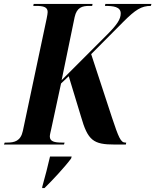

<svg xmlns="http://www.w3.org/2000/svg" viewBox="-53 -734 789 975"><path d="M-33 0H272L275 -10H261C225 -10 200 -15 200 -41C200 -50 204 -64 207 -78L257 -310L296 -347L358 -143C393 -20 421 0 530 0H586L588 -10H583C560 -10 549 -37 516 -136L410 -459L573 -623C635 -685 665 -704 713 -704L716 -714H482L480 -704C522 -704 560 -700 560 -666C560 -637 543 -610 489 -556L260 -327L326 -647C337 -697 365 -704 401 -704H415L417 -714H118L116 -704H130C168 -704 189 -698 189 -673C189 -666 187 -656 184 -640L63 -69C52 -18 21 -10 -16 -10H-29ZM162 213 161 221H173C212 183 279 111 308 71L311 61H201C190 110 177 159 162 213Z"/></svg>

Font: Noto Serif Display Condensed
Style: Bold Italic
Weight: 700
Width: 3
Italic angle: -12°
Designer: Monotype Design Team
Foundry: Monotype Imaging Inc.
Version: Version 2.009